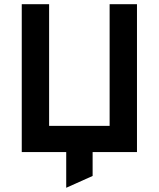

<svg xmlns="http://www.w3.org/2000/svg" viewBox="-20 -720 752 909"><path d="M83 0V-700H212.5V-124H499V-700H628.5V0H418.5V113L293.5 169V0Z"/></svg>

Font: Overpass
Style: Bold
Weight: 700
Designer: Delve Withrington, Dave Bailey, Thomas Jockin
Foundry: Delve Fonts LLC
Version: Version 4.000; ttfautohint (v1.8.3)